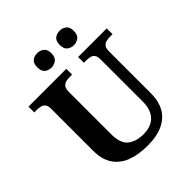

<svg xmlns="http://www.w3.org/2000/svg" viewBox="-247 -1075 1242 1242"><g transform="rotate(-45 373.5 -454.5)"><path d="M382 10Q300 10 239 -13Q178 -36 144 -86Q110 -136 110 -218V-600Q110 -627 100 -640Q90 -653 74 -657Q58 -661 38 -661H16V-714H362V-661H339Q320 -661 304 -656.5Q288 -652 278 -638.5Q268 -625 268 -596V-210Q268 -126 308.5 -93.5Q349 -61 417 -61Q462 -61 494.5 -78Q527 -95 544.5 -129Q562 -163 562 -214V-600Q562 -627 552.5 -640Q543 -653 527.5 -657Q512 -661 492 -661H470V-714H732V-661H709Q689 -661 672.5 -656.5Q656 -652 646.5 -638.5Q637 -625 637 -596V-212Q637 -145 610 -95Q583 -45 526.5 -17.5Q470 10 382 10ZM506 -787Q480 -787 460.5 -802Q441 -817 441 -853Q441 -890 460.5 -904.5Q480 -919 506 -919Q530 -919 550 -904.5Q570 -890 570 -853Q570 -817 550 -802Q530 -787 506 -787ZM300 -787Q274 -787 255 -802Q236 -817 236 -853Q236 -890 255 -904.5Q274 -919 300 -919Q325 -919 345 -904.5Q365 -890 365 -853Q365 -817 345 -802Q325 -787 300 -787Z"/></g></svg>

Font: Noto Serif Hebrew
Style: Bold
Weight: 700
Version: Version 2.003